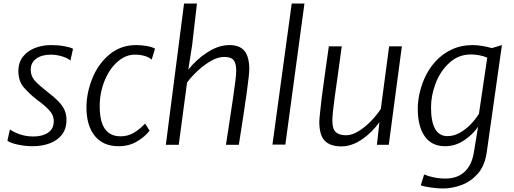

<svg xmlns="http://www.w3.org/2000/svg" viewBox="-20 -819 2905 1086"><path d="M166 8Q120.5 8 78.5 -1.5Q36.5 -11 22 -23L36 -87Q56.5 -72 91.8 -59.5Q127 -47 169 -47Q220 -47 252 -68.8Q284 -90.5 284 -133Q284 -169 257.2 -197Q230.5 -225 190 -254Q146 -288.5 115 -324.2Q84 -360 84 -417Q84 -466 110 -498.8Q136 -531.5 178.2 -547.8Q220.5 -564 269 -564Q309 -564 343.5 -557.8Q378 -551.5 393 -543L378 -475Q373 -483.5 355 -491.5Q337 -499.5 313.5 -504.8Q290 -510 269 -510Q216 -510 185 -487.2Q154 -464.5 154 -426Q154 -403 161.8 -386Q169.5 -369 188 -351Q206.5 -333 239 -307Q283 -273.5 308.5 -247.5Q334 -221.5 345 -196.5Q356 -171.5 356 -141Q356 -90 330 -57Q304 -24 260.8 -8Q217.5 8 166 8Z M651 8Q563.5 8 516.2 -50.2Q469 -108.5 469 -211Q469 -292.5 502 -375Q535 -457.5 599 -510.8Q663 -564 750 -564Q779.5 -564 809 -559Q838.5 -554 857 -544L838 -482Q821 -496.5 796 -503.2Q771 -510 743 -510Q691 -510 645 -470Q599.5 -430.5 571.8 -362.8Q544 -295 544 -219Q544 -131.5 573.5 -89.8Q603 -48 662 -48Q701 -48 733.5 -66Q766 -84 801 -120L826 -80Q801.5 -47 756 -19.5Q710.5 8 651 8Z M918 0 1021 -799H1094L1067 -565L1045 -425Q1092.5 -484.5 1154.8 -524.2Q1217 -564 1277 -564Q1336.5 -564 1363.2 -530.5Q1390 -497 1390 -427Q1390 -400 1376 -298Q1362 -196 1331 0H1258Q1259 -6.5 1263 -32.8Q1267 -59 1272.5 -94Q1278 -129 1283 -163.5Q1288 -198 1291.8 -222.2Q1295.5 -246.5 1296 -250Q1306 -320 1311 -358.2Q1316 -396.5 1316 -421Q1316 -461 1301.2 -479Q1286.5 -497 1248 -497Q1212.5 -497 1172.5 -474Q1132.5 -451 1096.8 -417.2Q1061 -383.5 1038 -352L991 0Z M1521 -1 1630 -799H1702L1594 -1Z M1911 9Q1847.5 9 1816.8 -23Q1786 -55 1786 -130Q1786 -142 1790 -178.8Q1794 -215.5 1799 -261Q1806 -314.5 1816.2 -388.2Q1826.5 -462 1840 -557H1913Q1899.5 -456.5 1891 -395.8Q1882.5 -335 1878 -303.5Q1873.5 -272 1872 -260Q1866 -216 1863 -186.5Q1860 -157 1860 -135Q1860 -90 1879 -72Q1898 -54 1937 -54Q1971 -54 2008.2 -77Q2045.5 -100 2078.8 -134.5Q2112 -169 2134 -203L2181 -557H2253L2179 0H2112L2126 -128Q2084 -69 2026.5 -30Q1969 9 1911 9Z M2485 247Q2463.5 247 2438.2 244.2Q2413 241.5 2391.5 237.5Q2370 233.5 2360 229L2379 168Q2401 177.5 2433.2 184.2Q2465.5 191 2499 191Q2566 191 2607 153.5Q2648 116 2660 45L2684 -102Q2653.5 -57 2604 -24.5Q2554.5 8 2498 8Q2421 8 2382 -48.5Q2343 -105 2343 -203Q2343 -284 2378 -369Q2401.5 -425 2440.8 -469Q2480 -513 2533.8 -538.5Q2587.5 -564 2655 -564Q2679 -564 2708.5 -559Q2738 -554 2762 -547L2819 -564L2733 43Q2722.5 116 2684 162Q2644.5 207 2591.8 227Q2539 247 2485 247ZM2511 -49Q2546.5 -49 2580.2 -67.8Q2614 -86.5 2642 -115.5Q2670 -144.5 2689 -175L2736 -493Q2716 -501.5 2691.8 -506.2Q2667.5 -511 2644 -511Q2573.5 -511 2522 -464Q2470.5 -417 2444.2 -348Q2418 -279 2418 -212Q2418 -49 2511 -49Z"/></svg>

Font: Merriweather Sans Light
Style: Italic
Weight: 300
Italic angle: -7.5°
Designer: Eben Sorkin
Foundry: Eben Sorkin
Version: Version 2.001; ttfautohint (v1.8.3)